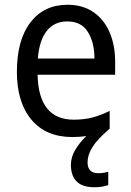

<svg xmlns="http://www.w3.org/2000/svg" viewBox="-20 -566 550 807"><path d="M348 116Q348 162 393 162Q407 162 417.5 160Q428 158 435 156V212Q423 216 409 218.5Q395 221 377 221Q326 221 302 196.5Q278 172 278 127Q278 93 298 61Q318 29 343 6Q316 10 284 10Q173 10 112 -63Q51 -136 51 -264Q51 -398 108 -472Q165 -546 264 -546Q327 -546 372 -515.5Q417 -485 440.5 -430.5Q464 -376 464 -306V-252H138Q142 -63 290 -63Q333 -63 368 -72Q403 -81 441 -100V-25Q388 20 368 53Q348 86 348 116ZM263 -476Q208 -476 176.5 -436Q145 -396 139 -320H377Q377 -387 349.5 -431.5Q322 -476 263 -476Z"/></svg>

Font: Noto Sans Gurmukhi UI SemiCondensed
Style: Regular
Weight: 400
Width: 4
Designer: Jelle Bosma - Monotype Design Team
Foundry: Monotype Imaging Inc.
Version: Version 2.004; ttfautohint (v1.8.4.7-5d5b)